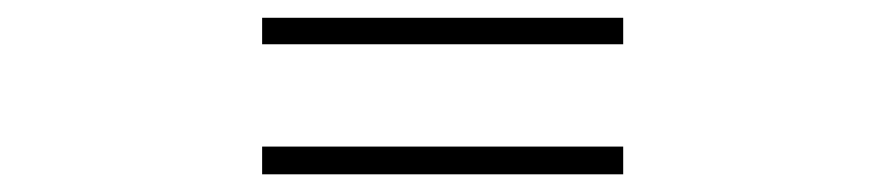

<svg xmlns="http://www.w3.org/2000/svg" viewBox="-20 -471 996 216"><path d="M274.9 -306.1V-274.9H681.1V-306.1ZM274.9 -421.2H681.1V-451H274.9Z"/></svg>

Font: Karasuma Gothic
Style: Light
Weight: 300
Designer: Rasmus Andersson / Ryoko Nishizuka
Foundry: rsms
Version: Version 1.00